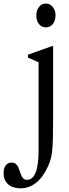

<svg xmlns="http://www.w3.org/2000/svg" viewBox="-137 -792 384 1070"><path d="M118.5 -639.5Q94 -639.5 79.8 -658.5Q65.5 -677.5 65.5 -706Q65.5 -734 80 -753Q94.5 -772 118.5 -772Q142 -772 157.2 -753Q172.5 -734 172.5 -706Q172.5 -677.5 157.8 -658.5Q143 -639.5 118.5 -639.5ZM-22.5 257.5Q-66.5 257.5 -91.8 234.8Q-117 212 -117 173.5Q-117 145.5 -105 129.8Q-93 114 -73 114Q-55.5 114 -45 125.2Q-34.5 136.5 -28 160Q-18.5 189 -10 199.5Q-1.5 210 13 210Q78 210 78 47V-445L18.5 -471.5V-487L151.5 -534.5H159V-142Q159 -73.5 158 -29.2Q157 15 154.2 43.5Q151.5 72 146.2 92Q141 112 132 132Q105 193 65.8 225.2Q26.5 257.5 -22.5 257.5Z"/></svg>

Font: Libre Caslon Condensed
Style: Regular
Weight: 400
Designer: Pablo Impallari, Rodrigo Fuenzalida, Katja Schimmel, Ertekin Erdin
Foundry: Pablo Impallari, Rodrigo Fuenzalida
Version: Version 2.000; ttfautohint (v1.8.4.7-5d5b);gftools[0.9.33]